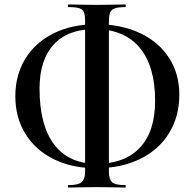

<svg xmlns="http://www.w3.org/2000/svg" viewBox="-20 -745 876 864"><path d="M288 88Q333 88 348 74Q363 60 363 27V-649Q363 -677 357.5 -690Q352 -703 336.5 -708Q321 -713 288 -713Q285 -713 285 -719Q285 -725 288 -725Q322 -725 342 -724L415 -723L493 -724Q512 -725 544 -725Q546 -725 546 -719Q546 -713 544 -713Q512 -713 496.5 -707.5Q481 -702 475.5 -688Q470 -674 470 -647V27Q470 61 484 74.5Q498 88 544 88Q546 88 546 93.5Q546 99 544 99Q511 99 492 98L415 97L342 98Q322 99 288 99Q285 99 285 93.5Q285 88 288 88ZM49 -312Q49 -408 94.5 -481.5Q140 -555 222.5 -595.5Q305 -636 413 -636Q524 -636 609 -596.5Q694 -557 740.5 -485Q787 -413 787 -319Q787 -221 740.5 -145.5Q694 -70 609 -29Q524 12 413 12Q305 12 222.5 -28.5Q140 -69 94.5 -142.5Q49 -216 49 -312ZM678 -291Q678 -448 608 -531Q538 -614 406 -614Q286 -614 222 -545Q158 -476 158 -346Q158 -181 224 -94.5Q290 -8 414 -8Q542 -8 610 -81Q678 -154 678 -291Z"/></svg>

Font: Cormorant Infant
Style: Bold
Weight: 700
Designer: Christian Thalmann (Catharsis Fonts)
Foundry: Catharsis Fonts
Version: Version 4.000